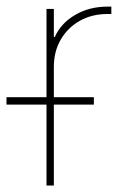

<svg xmlns="http://www.w3.org/2000/svg" viewBox="-47 -573 392 593"><path d="M96.6 0V-545.5H119.3V-458.8H122.2Q141.3 -501.4 185.2 -527Q229 -552.6 285.5 -552.6H296.9V-529.8H285.5Q237.2 -529.8 199.8 -508.9Q162.3 -487.9 140.8 -451Q119.3 -414.1 119.3 -366.5V0ZM-27 -250V-272.7H242.9V-250Z"/></svg>

Font: Inter Thin BETA
Style: Regular
Weight: 100
Designer: Rasmus Andersson
Foundry: rsms
Version: Version 3.011;git-f93a4a705